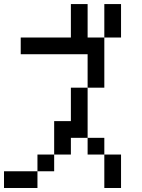

<svg xmlns="http://www.w3.org/2000/svg" viewBox="-20 -937 707 957"><path d="M0 0V-83.3H166.7V0ZM166.7 -83.3V-166.7H250V-83.3ZM333.3 -166.7H250V-333.3H333.3V-500H416.7V-250H333.3ZM333.3 -750V-916.7H416.7V-750H500V-500H416.7V-666.7H83.3V-750ZM500 -166.7H416.7V-250H500ZM500 0V-166.7H583.3V0ZM500 -750V-916.7H583.3V-750Z"/></svg>

Font: Galmuri11 Condensed
Style: Regular
Weight: 400
Width: 3
Designer: Lee Minseo (quiple)
Version: Version 2.399;hotconv 1.1.1;makeotfexe 2.6.0 DEVELOPMENT